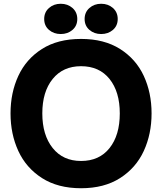

<svg xmlns="http://www.w3.org/2000/svg" viewBox="-20 -985 863 1021"><path d="M36 -382Q36 -492 77.5 -581.5Q119 -671 203 -724.5Q287 -778 411 -778Q534 -778 618.5 -724.5Q703 -671 744.5 -581.5Q786 -492 786 -382Q786 -272 744.5 -182Q703 -92 618.5 -38Q534 16 411 16Q288 16 203.5 -38Q119 -92 77.5 -182Q36 -272 36 -382ZM617 -382Q617 -497 562.5 -565Q508 -633 411 -633Q315 -633 260 -565Q205 -497 205 -382Q205 -267 260 -198Q315 -129 411 -129Q508 -129 562.5 -197.5Q617 -266 617 -382ZM215 -884Q215 -920 240.5 -942.5Q266 -965 303 -965Q340 -965 365.5 -942.5Q391 -920 391 -884Q391 -848 365.5 -826Q340 -804 303 -804Q266 -804 240.5 -826Q215 -848 215 -884ZM430 -884Q430 -920 455.5 -942.5Q481 -965 518 -965Q555 -965 580.5 -942.5Q606 -920 606 -884Q606 -848 580.5 -826Q555 -804 518 -804Q481 -804 455.5 -826Q430 -848 430 -884Z"/></svg>

Font: Open Sauce Two ExtraBold
Style: Regular
Weight: 800
Designer: Alfredo Marco Pradil
Foundry: Creative Sauce Fz LLC
Version: Version 1.477